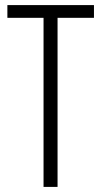

<svg xmlns="http://www.w3.org/2000/svg" viewBox="-20 -734 399 754"><path d="M206 0H151V-664H9V-714H349V-664H206Z"/></svg>

Font: Noto Sans Ethiopic ExtraCondensed Light
Style: Regular
Weight: 300
Width: 2
Designer: Monotype Design Team
Foundry: Monotype Imaging Inc.
Version: Version 2.102; ttfautohint (v1.8.4.7-5d5b)